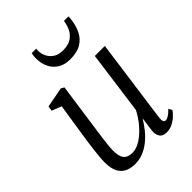

<svg xmlns="http://www.w3.org/2000/svg" viewBox="-230 -893 1009 1009"><g transform="rotate(-45 275.0 -388.5)"><path d="M168 10Q135 10 110.8 -1.8Q86.5 -13.5 73.2 -40Q60 -66.5 60 -110.5Q60 -126 62 -149.2Q64 -172.5 67.2 -198.8Q70.5 -225 74 -249.5Q77.5 -274 80 -290.5L109 -478L55 -499L59.5 -526.5L171.5 -548L189.5 -538L153.5 -284.5Q151 -265.5 147.8 -244Q144.5 -222.5 141.8 -200.5Q139 -178.5 137 -158.2Q135 -138 135 -122Q135 -90.5 142.8 -73Q150.5 -55.5 165.2 -48.8Q180 -42 200 -42Q229 -42 260.8 -62Q292.5 -82 321.5 -115.2Q350.5 -148.5 371 -188.5L419 -542H493.5L429.5 -77Q427 -58.5 430.2 -48.8Q433.5 -39 443 -39Q453 -39 466 -47Q479 -55 495.5 -72.5L506.5 -52.5Q501 -43.5 486.2 -28.8Q471.5 -14 450 -2.2Q428.5 9.5 402.5 9.5Q373.5 9.5 362 -8.8Q350.5 -27 354 -52.5Q354 -55 355.2 -63.8Q356.5 -72.5 358.2 -84.8Q360 -97 361.5 -109Q363 -121 364.5 -130L363.5 -130.5Q346.5 -102.5 325.8 -77Q305 -51.5 280.2 -32Q255.5 -12.5 227.5 -1.2Q199.5 10 168 10ZM315.5 -620.5Q275 -620.5 247.2 -637.8Q219.5 -655 205.2 -684.8Q191 -714.5 191 -752Q191 -765.5 192.5 -773.8Q194 -782 195 -787H228.5Q228 -783.5 227.8 -779.2Q227.5 -775 227.5 -767.5Q227.5 -750.5 237 -730Q246.5 -709.5 267.2 -695Q288 -680.5 321.5 -680.5Q362.5 -680.5 386 -697Q409.5 -713.5 420.5 -738.2Q431.5 -763 434.5 -787H468Q468 -783 467.8 -776.2Q467.5 -769.5 466 -760.5Q461 -721.5 445 -689.8Q429 -658 398 -639.2Q367 -620.5 315.5 -620.5Z"/></g></svg>

Font: Merriweather 60pt Light
Style: Italic
Weight: 300
Italic angle: -7.8°
Version: Version 2.101